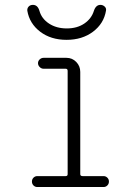

<svg xmlns="http://www.w3.org/2000/svg" viewBox="-20 -752 540 772"><path d="M89.8 -709Q88.9 -718.8 95.2 -725.6Q101.6 -732.4 112.3 -732.4Q131.8 -732.4 138.7 -708Q147.5 -676.8 177.2 -657.2Q207 -637.7 248.5 -637.7Q290 -637.7 318.8 -657.2Q347.7 -676.8 357.4 -708Q365.2 -732.4 383.8 -732.4Q393.6 -732.4 400.9 -725.6Q408.2 -718.8 406.2 -709Q397.5 -657.2 354 -624.5Q310.5 -591.8 247.6 -591.8Q184.6 -591.8 141.6 -624.5Q98.6 -657.2 89.8 -709ZM244.1 -43.9Q252 -43.9 252 -51.8V-466.8Q252 -475.6 244.1 -475.6H155.3Q146.5 -475.6 139.6 -482.4Q132.8 -489.3 132.8 -498Q132.8 -506.8 139.6 -513.2Q146.5 -519.5 155.3 -519.5H247.1Q270.5 -519.5 286.6 -502.9Q302.7 -486.3 302.7 -462.9V-51.8Q302.7 -43.9 312.5 -43.9H396.5Q405.3 -43.9 411.6 -37.6Q418 -31.2 418 -22Q418 -12.7 411.6 -6.3Q405.3 0 396.5 0H129.9Q121.1 0 114.7 -6.3Q108.4 -12.7 108.4 -22Q108.4 -31.2 114.7 -37.6Q121.1 -43.9 129.9 -43.9Z"/></svg>

Font: Rounded-X Mgen+ 1m light
Style: Regular
Weight: 200
Designer: [Source Han Sans]
Ryoko NISHIZUKA  (kana & ideographs); Paul D. Hunt (Latin, Greek & Cyrillic); Wenlong ZHANG  (bopomofo
Version: Version 1.059.20150602